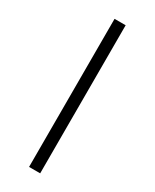

<svg xmlns="http://www.w3.org/2000/svg" viewBox="-250 -825 905 1123"><g transform="rotate(30 202.5 -263.0)"><path d="M165 -763H240V237H165Z"/></g></svg>

Font: Noto Sans Lao UI ExtCond
Style: Regular
Weight: 400
Width: 2
Designer: Monotype Design Team
Foundry: Monotype Imaging Inc.
Version: Version 2.000; ttfautohint (v1.8.4.7-5d5b)